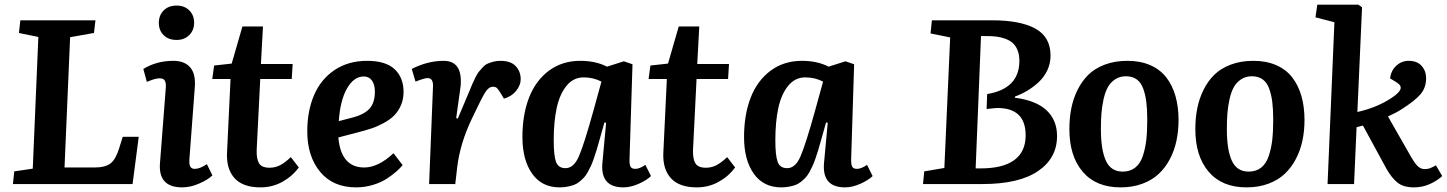

<svg xmlns="http://www.w3.org/2000/svg" viewBox="-20 -787 6187 821"><path d="M41 -54.2 120.1 -65.9 144 -628.9 61 -646 66.9 -700.2H388.2L381.8 -646L279.8 -627.9L255.9 -70.8H383.8Q429.7 -70.8 452.1 -87.9Q474.6 -105 488.8 -150.9L504.9 -202.1H573.2L546.9 0H35.2Z M659.2 -689Q659.2 -721.7 679.9 -742.4Q700.7 -763.2 734.9 -763.2Q768.6 -763.2 789.3 -742.7Q810.1 -722.2 810.1 -689.9Q810.1 -657.7 789.3 -637Q768.6 -616.2 734.9 -616.2Q700.7 -616.2 679.9 -636.5Q659.2 -656.7 659.2 -689ZM689 -412.1Q690.4 -432.1 684.8 -442.1Q679.2 -452.1 663.1 -452.1Q656.2 -452.1 647.7 -450.4Q639.2 -448.7 634.5 -447Q629.9 -445.3 620.1 -441.7Q610.4 -438 607.9 -437L592.8 -492.2Q649.9 -526.9 721.2 -526.9Q769 -526.9 793.2 -499Q817.4 -471.2 813 -414.1L790 -107.9Q789.1 -93.8 790.3 -85Q791.5 -76.2 796.9 -70.6Q802.2 -64.9 813 -64.9Q834.5 -64.9 864.7 -85L888.2 -37.1Q870.1 -19 832.3 -2.4Q794.4 14.2 758.8 14.2Q655.8 14.2 664.1 -89.8Z M895.5 -506.8 970.7 -515.1 1016.6 -673.8H1104.5L1095.7 -513.2H1231.4L1227.5 -449.2H1092.8L1077.6 -147Q1076.2 -107.9 1087.6 -88.9Q1099.1 -69.8 1132.8 -69.8Q1157.2 -69.8 1178.2 -80.8Q1199.2 -91.8 1223.6 -115.2L1257.8 -70.8Q1229.5 -32.7 1187 -9.3Q1144.5 14.2 1093.8 14.2Q1019 14.2 983.4 -24.7Q947.8 -63.5 950.7 -132.8L965.8 -449.2H887.7Z M1549.8 -526.9Q1629.4 -526.9 1667.5 -491Q1705.6 -455.1 1705.6 -394Q1705.6 -362.3 1694.1 -336.2Q1682.6 -310.1 1665 -292.7Q1647.5 -275.4 1620.4 -260.7Q1593.3 -246.1 1568.4 -237.8Q1543.5 -229.5 1510.7 -221.2L1426.8 -199.2Q1438 -70.8 1537.6 -70.8Q1597.2 -70.8 1662.6 -131.8L1701.7 -81.1Q1690.9 -67.9 1675 -53.7Q1659.2 -39.6 1634.3 -23.2Q1609.4 -6.8 1574.7 3.7Q1540 14.2 1502.9 14.2Q1403.8 14.2 1348.9 -52.2Q1293.9 -118.7 1293.9 -225.1Q1293.9 -313 1323.2 -380.9Q1352.5 -448.7 1411.1 -487.8Q1469.7 -526.9 1549.8 -526.9ZM1583 -395Q1583 -424.8 1570.6 -442.4Q1558.1 -460 1535.6 -460Q1493.2 -460 1463.9 -408.9Q1434.6 -357.9 1428.7 -269L1482.9 -283.2Q1536.1 -296.4 1559.6 -321.8Q1583 -347.2 1583 -395Z M1831.5 -416Q1833.5 -453.1 1808.6 -453.1Q1794.4 -453.1 1756.8 -438L1740.7 -492.2Q1808.6 -526.9 1877 -526.9Q1959 -526.9 1949.7 -418.9L1930.7 -282.2L1937.5 -279.8L1987.8 -398.9Q1996.1 -419.4 2000 -428.5Q2003.9 -437.5 2012.2 -454.3Q2020.5 -471.2 2026.6 -479Q2032.7 -486.8 2043 -498Q2053.2 -509.3 2063.7 -514.2Q2074.2 -519 2088.6 -522.9Q2103 -526.9 2119.6 -526.9Q2164.1 -526.9 2185.3 -504.2Q2206.5 -481.4 2206.5 -448.2Q2206.5 -422.4 2186.8 -398.2Q2167 -374 2134.8 -365.2L2121.6 -387.2Q2111.3 -404.3 2105.2 -410.2Q2099.1 -416 2087.9 -416Q2069.8 -416 2055.2 -392.8Q2040.5 -369.6 1999.5 -283.2Q1946.8 -174.3 1934.6 -68.8L1926.8 0H1814.9Z M2671.9 -107.9Q2670.9 -84.5 2676 -74.7Q2681.2 -64.9 2696.8 -64.9Q2714.8 -64.9 2739.7 -82L2763.7 -34.2Q2745.1 -16.1 2710.9 -1Q2676.8 14.2 2645.5 14.2Q2547.4 14.2 2555.7 -88.9L2571.8 -262.2L2564.5 -263.2L2542.5 -185.1Q2535.6 -160.6 2531 -145.3Q2526.4 -129.9 2519.5 -110.1Q2512.7 -90.3 2507.1 -78.1Q2501.5 -65.9 2493.4 -51.3Q2485.4 -36.6 2477.1 -27.8Q2468.8 -19 2457.8 -10Q2446.8 -1 2434.3 3.7Q2421.9 8.3 2406.2 11.2Q2390.6 14.2 2372.6 14.2Q2296.9 14.2 2255.4 -44.4Q2213.9 -103 2213.9 -201.2Q2213.9 -296.4 2242.2 -369.4Q2270.5 -442.4 2327.1 -484.6Q2383.8 -526.9 2461.4 -526.9Q2526.9 -526.9 2575.7 -502L2647.5 -524.9L2684.6 -512.2ZM2398.4 -67.9Q2433.1 -67.9 2455.1 -117.9Q2477.1 -168 2517.6 -314L2551.8 -438Q2517.6 -456.1 2475.6 -456.1Q2431.6 -456.1 2402.3 -419.9Q2373 -383.8 2360.4 -325Q2347.7 -266.1 2347.7 -187Q2347.7 -122.1 2357.4 -95Q2367.2 -67.9 2398.4 -67.9Z M2761.2 -506.8 2836.4 -515.1 2882.3 -673.8H2970.2L2961.4 -513.2H3097.2L3093.3 -449.2H2958.5L2943.4 -147Q2941.9 -107.9 2953.4 -88.9Q2964.8 -69.8 2998.5 -69.8Q3022.9 -69.8 3043.9 -80.8Q3064.9 -91.8 3089.4 -115.2L3123.5 -70.8Q3095.2 -32.7 3052.7 -9.3Q3010.3 14.2 2959.5 14.2Q2884.8 14.2 2849.1 -24.7Q2813.5 -63.5 2816.4 -132.8L2831.5 -449.2H2753.4Z M3619.6 -107.9Q3618.7 -84.5 3623.8 -74.7Q3628.9 -64.9 3644.5 -64.9Q3662.6 -64.9 3687.5 -82L3711.4 -34.2Q3692.9 -16.1 3658.7 -1Q3624.5 14.2 3593.3 14.2Q3495.1 14.2 3503.4 -88.9L3519.5 -262.2L3512.2 -263.2L3490.2 -185.1Q3483.4 -160.6 3478.8 -145.3Q3474.1 -129.9 3467.3 -110.1Q3460.4 -90.3 3454.8 -78.1Q3449.2 -65.9 3441.2 -51.3Q3433.1 -36.6 3424.8 -27.8Q3416.5 -19 3405.5 -10Q3394.5 -1 3382.1 3.7Q3369.6 8.3 3354 11.2Q3338.4 14.2 3320.3 14.2Q3244.6 14.2 3203.1 -44.4Q3161.6 -103 3161.6 -201.2Q3161.6 -296.4 3189.9 -369.4Q3218.3 -442.4 3274.9 -484.6Q3331.5 -526.9 3409.2 -526.9Q3474.6 -526.9 3523.4 -502L3595.2 -524.9L3632.3 -512.2ZM3346.2 -67.9Q3380.9 -67.9 3402.8 -117.9Q3424.8 -168 3465.3 -314L3499.5 -438Q3465.3 -456.1 3423.3 -456.1Q3379.4 -456.1 3350.1 -419.9Q3320.8 -383.8 3308.1 -325Q3295.4 -266.1 3295.4 -187Q3295.4 -122.1 3305.2 -95Q3314.9 -67.9 3346.2 -67.9Z M4472.2 -548.8Q4472.2 -515.6 4458.3 -486.3Q4444.3 -457 4421.1 -435.5Q4397.9 -414.1 4372.8 -399.2Q4347.7 -384.3 4319.8 -374V-369.1Q4410.6 -357.4 4455.3 -315.2Q4500 -272.9 4500 -205.1Q4500 -110.8 4418.7 -55.4Q4337.4 0 4181.2 0H3926.8L3932.1 -54.2L4018.1 -68.8L4043 -627L3959 -644L3964.8 -700.2H4222.2Q4342.8 -700.2 4407.5 -664.6Q4472.2 -628.9 4472.2 -548.8ZM4201.2 -384.8Q4338.9 -407.7 4338.9 -526.9Q4338.9 -552.7 4331.1 -572.3Q4323.2 -591.8 4310.5 -603Q4297.9 -614.3 4278.6 -621.3Q4259.3 -628.4 4240.2 -630.6Q4221.2 -632.8 4196.8 -632.8H4174.8L4151.9 -66.9H4172.9Q4268.6 -66.9 4317.1 -102.5Q4365.7 -138.2 4365.7 -208Q4365.7 -325.2 4245.1 -325.2Q4234.9 -325.2 4198.7 -320.8Z M4552.7 -234.9Q4552.7 -281.7 4560.8 -323Q4568.8 -364.3 4587.4 -402.1Q4606 -439.9 4633.8 -467.3Q4661.6 -494.6 4704.3 -510.7Q4747.1 -526.9 4800.8 -526.9Q4856 -526.9 4898.2 -508.5Q4940.4 -490.2 4966.8 -456.3Q4993.2 -422.4 5006.3 -376.5Q5019.5 -330.6 5019.5 -273.9Q5019.5 -227.5 5010.7 -185.8Q5002 -144 4982.7 -107.2Q4963.4 -70.3 4934.8 -43.5Q4906.2 -16.6 4864.5 -1.2Q4822.8 14.2 4771.5 14.2Q4666.5 14.2 4609.6 -52.7Q4552.7 -119.6 4552.7 -234.9ZM4780.8 -53.2Q4812.5 -53.2 4834 -70.1Q4855.5 -86.9 4866.5 -119.4Q4877.4 -151.9 4881.6 -188.5Q4885.7 -225.1 4885.7 -274.9Q4885.7 -318.8 4881.8 -350.3Q4877.9 -381.8 4868.4 -408.2Q4858.9 -434.6 4840.3 -447.8Q4821.8 -460.9 4794.4 -460.9Q4768.1 -460.9 4748.3 -447.8Q4728.5 -434.6 4717 -413.8Q4705.6 -393.1 4698.7 -361.8Q4691.9 -330.6 4689.7 -300.8Q4687.5 -271 4687.5 -233.9Q4687.5 -147 4708.7 -100.1Q4730 -53.2 4780.8 -53.2Z M5091.3 -234.9Q5091.3 -281.7 5099.4 -323Q5107.4 -364.3 5126 -402.1Q5144.5 -439.9 5172.4 -467.3Q5200.2 -494.6 5242.9 -510.7Q5285.6 -526.9 5339.4 -526.9Q5394.5 -526.9 5436.8 -508.5Q5479 -490.2 5505.4 -456.3Q5531.7 -422.4 5544.9 -376.5Q5558.1 -330.6 5558.1 -273.9Q5558.1 -227.5 5549.3 -185.8Q5540.5 -144 5521.2 -107.2Q5502 -70.3 5473.4 -43.5Q5444.8 -16.6 5403.1 -1.2Q5361.3 14.2 5310.1 14.2Q5205.1 14.2 5148.2 -52.7Q5091.3 -119.6 5091.3 -234.9ZM5319.3 -53.2Q5351.1 -53.2 5372.6 -70.1Q5394 -86.9 5405 -119.4Q5416 -151.9 5420.2 -188.5Q5424.3 -225.1 5424.3 -274.9Q5424.3 -318.8 5420.4 -350.3Q5416.5 -381.8 5407 -408.2Q5397.5 -434.6 5378.9 -447.8Q5360.4 -460.9 5333 -460.9Q5306.6 -460.9 5286.9 -447.8Q5267.1 -434.6 5255.6 -413.8Q5244.1 -393.1 5237.3 -361.8Q5230.5 -330.6 5228.3 -300.8Q5226.1 -271 5226.1 -233.9Q5226.1 -147 5247.3 -100.1Q5268.6 -53.2 5319.3 -53.2Z M5686 -691.9 5605 -712.9 5612.8 -767.1H5788.1L5804.2 -755.9L5784.2 -308.1Q5870.6 -327.6 5933.1 -370.1Q5963.4 -390.6 5968.5 -405.8Q5973.6 -420.9 5953.1 -434.1L5923.8 -452.1Q5928.7 -486.3 5951.2 -506.6Q5973.6 -526.9 6003.9 -526.9Q6039.6 -526.9 6058.8 -505.4Q6078.1 -483.9 6078.1 -452.1Q6078.1 -412.1 6054 -383.8Q6029.8 -355.5 5973.1 -319.8Q5947.3 -303.2 5915 -289.1L6008.8 -125Q6027.3 -91.8 6040.8 -77.9Q6054.2 -64 6071.8 -64Q6085.4 -64 6095 -67.6Q6104.5 -71.3 6120.1 -80.1L6147 -34.2Q6127.4 -15.6 6095.5 -0.7Q6063.5 14.2 6025.9 14.2Q5981.9 14.2 5956.5 -5.6Q5931.2 -25.4 5908.2 -65.9L5808.1 -250L5780.8 -243.2L5770 0H5656.7Z"/></svg>

Font: Literata Book
Style: Bold Italic
Weight: 700
Italic angle: -3°
Designer: Latin by Veronika Burian and Jose Scaglione. Greek by Irene Vlachou. Cyrillic by Vera Evstafieva
Foundry: TypeTogether
Version: Version 1.003;PS 001.003;hotconv 1.0.88;makeotf.lib2.5.64775